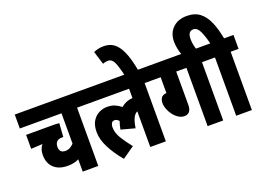

<svg xmlns="http://www.w3.org/2000/svg" viewBox="-125 -1216 2134 1554"><g transform="rotate(-20 942.0 -439.5)"><path d="M561 -502H493V0H359V-106Q320 -85 263 -85Q186 -85 143.5 -125.5Q101 -166 101 -236Q101 -263 108.5 -284.5Q116 -306 129 -321L30 -316V-436H271Q294 -436 315 -433L307 -317H297Q264 -317 249.5 -301Q235 -285 235 -257Q235 -233 247 -219Q259 -205 286 -205Q308 -205 326 -215Q344 -225 359 -241V-502H0V-622H561Z M549 -502V-622H1143V-502H1075V0H941V-307Q922 -300 906.5 -272.5Q891 -245 881 -183L762 -215Q769 -252 780 -283Q762 -303 743 -303Q724 -303 716 -288.5Q708 -274 708 -254Q708 -207 737 -159Q766 -111 811 -55L708 17Q647 -55 610.5 -126.5Q574 -198 574 -261Q574 -321 597 -357Q620 -393 654 -409Q688 -425 721 -425Q759 -425 786 -414Q813 -403 841 -381Q882 -418 941 -422V-502Z M945 -615Q926 -699 908 -736Q890 -773 857 -773Q833 -773 812 -764L777 -878Q819 -896 863 -896Q896 -896 925 -884.5Q954 -873 979.5 -842.5Q1005 -812 1025.5 -757Q1046 -702 1062 -615Z M1347 -502V-217Q1347 -140 1287 -140Q1262 -140 1238 -155Q1214 -170 1195.5 -194Q1177 -218 1166 -245.5Q1155 -273 1155 -298Q1155 -326 1167 -344.5Q1179 -363 1213 -366V-502H1131V-622H1637V-502H1569V0H1435V-502Z M1436 -615Q1426 -642 1419.5 -673.5Q1413 -705 1413 -736Q1413 -808 1458.5 -852Q1504 -896 1580 -896Q1649 -896 1692.5 -861.5Q1736 -827 1762 -765.5Q1788 -704 1803 -622H1884V-502H1816V0H1681V-502H1625V-622H1684Q1667 -692 1646.5 -734Q1626 -776 1593 -776Q1546 -776 1546 -709Q1546 -682 1551 -658.5Q1556 -635 1563 -615Z"/></g></svg>

Font: Noto Sans ExtraCondensed ExtraBold
Style: Regular
Weight: 800
Width: 2
Designer: Monotype Design Team
Foundry: Monotype Imaging Inc.
Version: Version 2.013; ttfautohint (v1.8.4.7-5d5b)